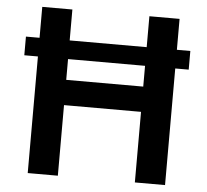

<svg xmlns="http://www.w3.org/2000/svg" viewBox="-52 -782 903 837"><g transform="rotate(5 399.5 -363.5)"><path d="M39.8 -510.3V-592H99.4V-727.3H231.2V-592H568.2V-727.3H700.3V-592H759.2V-510.3H700.3V0H568.2V-308.9H231.2V0H99.4V-510.3ZM231.2 -510.3V-419.4H568.2V-510.3Z"/></g></svg>

Font: Inter P Semi Bold
Style: Regular
Weight: 600
Designer: Rasmus Andersson
Foundry: rsms
Version: Version 3.018;git-588b23468